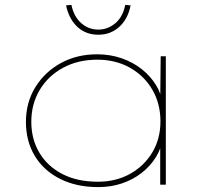

<svg xmlns="http://www.w3.org/2000/svg" viewBox="-20 -755 839 785"><path d="M382 10Q292 10 225 -24Q158 -58 122 -118Q86 -178 86 -257Q86 -336 124.5 -398.5Q163 -461 228.5 -497Q294 -533 377 -533Q431 -533 478 -516.5Q525 -500 560.5 -471.5Q596 -443 618 -407Q640 -371 643 -334L635 -335L637 -525H658V0H635V-183L647 -195Q641 -151 618 -113.5Q595 -76 559 -48Q523 -20 478 -5Q433 10 382 10ZM380 -12Q454 -12 511.5 -44Q569 -76 602.5 -131.5Q636 -187 636 -259Q636 -331 603 -388Q570 -445 511.5 -478Q453 -511 378 -511Q299 -511 238 -478Q177 -445 142.5 -387.5Q108 -330 108 -257Q108 -186 141 -130.5Q174 -75 235 -43.5Q296 -12 380 -12ZM382 -613Q331 -613 296.5 -645Q262 -677 250 -733L272 -735Q282 -687 312 -660.5Q342 -634 382 -634Q421 -634 452 -660.5Q483 -687 492 -735L514 -733Q503 -677 467.5 -645Q432 -613 382 -613Z"/></svg>

Font: Lexend Giga Thin
Style: Regular
Weight: 250
Version: Version 1.007